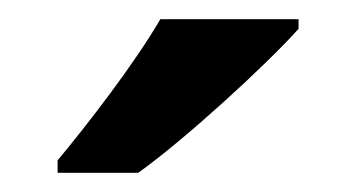

<svg xmlns="http://www.w3.org/2000/svg" viewBox="-20 -786 371 200"><path d="M291 -756V-766H147C121 -721 71 -656 40 -619V-606H124C173 -641 258 -719 291 -756Z"/></svg>

Font: Noto Sans Ol Chiki SemiBold
Style: Regular
Weight: 600
Designer: Monotype Design Team, Lewis McGuffie
Foundry: Monotype Imaging Inc.
Version: Version 2.003